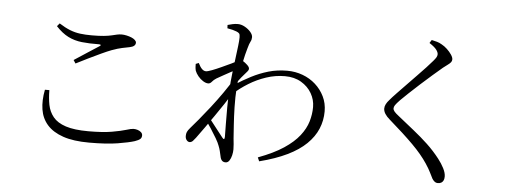

<svg xmlns="http://www.w3.org/2000/svg" viewBox="-53 -948 3107 1160"><g transform="rotate(5 1500.0 -368.0)"><path d="M514 1Q418 1 355.5 -20.5Q293 -42 258.5 -81Q224 -120 215.5 -174Q207 -228 220 -294H247Q247 -246 255 -205Q263 -164 288.5 -132.5Q314 -101 365.5 -84Q417 -67 503 -67Q590 -67 645 -76.5Q700 -86 730.5 -95.5Q761 -105 774 -105Q787 -105 799.5 -101Q812 -97 820.5 -89Q829 -81 829 -70Q829 -56 820 -48Q811 -40 788 -32Q754 -21 686.5 -10Q619 1 514 1ZM377 -488Q414 -513 456.5 -540Q499 -567 526 -585Q541 -595 522 -596Q463 -595 417.5 -600Q372 -605 334 -624Q296 -643 259 -683L274 -701Q310 -678 340.5 -666Q371 -654 402.5 -650Q434 -646 473 -646Q518 -646 546.5 -649Q575 -652 593.5 -656.5Q612 -661 625.5 -664Q639 -667 654 -667Q667 -667 683 -663.5Q699 -660 712.5 -654.5Q726 -649 734.5 -641Q743 -633 743 -625Q743 -602 708 -595Q688 -591 663 -586Q638 -581 600 -567Q576 -558 539.5 -541Q503 -524 464 -505Q425 -486 390 -468Z M1537 1Q1631 -34 1690.5 -73.5Q1750 -113 1783.5 -156Q1817 -199 1830 -243Q1843 -287 1843 -331Q1843 -375 1820.5 -414Q1798 -453 1756.5 -477.5Q1715 -502 1658 -502Q1600 -502 1544.5 -483.5Q1489 -465 1440.5 -435Q1392 -405 1356 -372L1357 -424Q1405 -455 1453.5 -480Q1502 -505 1555 -520.5Q1608 -536 1669 -536Q1718 -536 1762.5 -519.5Q1807 -503 1841 -472.5Q1875 -442 1895 -401Q1915 -360 1915 -311Q1915 -255 1894 -205Q1873 -155 1829 -112Q1785 -69 1715 -35Q1645 -1 1547 24ZM1119 -55Q1108 -55 1100 -65Q1092 -75 1092 -90Q1092 -104 1096.5 -114.5Q1101 -125 1115 -141Q1131 -159 1161.5 -195.5Q1192 -232 1227.5 -277.5Q1263 -323 1296.5 -371Q1330 -419 1354 -460L1352 -372Q1333 -341 1308 -303.5Q1283 -266 1256 -227Q1229 -188 1203 -151.5Q1177 -115 1155 -85Q1146 -73 1138 -64.5Q1130 -56 1119 -55ZM1345 48Q1331 48 1323 39.5Q1315 31 1312 14Q1308 -4 1304.5 -18.5Q1301 -33 1294 -50Q1289 -65 1273 -92.5Q1257 -120 1238 -149Q1219 -178 1202 -199L1218 -221Q1234 -200 1253 -176Q1272 -152 1288.5 -130.5Q1305 -109 1314 -98Q1327 -82 1328 -105Q1328 -135 1327 -181.5Q1326 -228 1326.5 -282.5Q1327 -337 1330 -389Q1333 -442 1339 -491.5Q1345 -541 1350.5 -584Q1356 -627 1360 -659.5Q1364 -692 1364 -712Q1364 -729 1359 -735Q1354 -741 1341 -746Q1331 -750 1317.5 -753.5Q1304 -757 1286 -760L1285 -780Q1299 -784 1314.5 -787.5Q1330 -791 1347 -791Q1368 -791 1389.5 -779Q1411 -767 1425 -750.5Q1439 -734 1439 -719Q1439 -704 1432 -691.5Q1425 -679 1417 -649Q1413 -635 1406.5 -610Q1400 -585 1393.5 -552Q1387 -519 1381.5 -481.5Q1376 -444 1373 -408Q1369 -349 1370.5 -289Q1372 -229 1375.5 -179.5Q1379 -130 1381 -100Q1383 -81 1384.5 -65.5Q1386 -50 1386 -34Q1386 -17 1381.5 2Q1377 21 1368 34.5Q1359 48 1345 48ZM1199 -418Q1185 -418 1168 -428.5Q1151 -439 1137.5 -455.5Q1124 -472 1118 -488Q1115 -500 1114.5 -510Q1114 -520 1114 -529L1132 -536Q1143 -513 1154.5 -501.5Q1166 -490 1179 -490Q1190 -490 1216 -500Q1242 -510 1272.5 -524Q1303 -538 1329.5 -550.5Q1356 -563 1366 -569Q1376 -574 1382 -574.5Q1388 -575 1397 -571Q1410 -563 1423.5 -550.5Q1437 -538 1437 -528Q1437 -519 1429.5 -511Q1422 -503 1413 -492Q1405 -483 1395 -471Q1385 -459 1375.5 -445.5Q1366 -432 1356 -419L1360 -477Q1365 -485 1369.5 -497.5Q1374 -510 1377 -522Q1355 -512 1331.5 -499.5Q1308 -487 1286 -474.5Q1264 -462 1246 -452Q1230 -442 1220.5 -430Q1211 -418 1199 -418Z M2634 61Q2622 61 2613 53.5Q2604 46 2599 37Q2591 22 2581.5 2Q2572 -18 2551 -50Q2516 -103 2458.5 -160.5Q2401 -218 2311 -296Q2292 -312 2282 -328Q2272 -344 2272 -360Q2272 -373 2279 -386.5Q2286 -400 2298 -413Q2313 -431 2338 -457Q2363 -483 2392.5 -513.5Q2422 -544 2451 -574Q2480 -604 2504 -629.5Q2528 -655 2542 -672Q2555 -687 2560 -696Q2565 -705 2565 -714Q2565 -726 2553.5 -741.5Q2542 -757 2510 -778L2522 -797Q2540 -793 2554.5 -789Q2569 -785 2584 -776Q2601 -767 2617.5 -751.5Q2634 -736 2645 -719.5Q2656 -703 2656 -691Q2656 -681 2650 -673.5Q2644 -666 2633 -658Q2622 -650 2604 -636Q2580 -616 2545 -585.5Q2510 -555 2474 -522.5Q2438 -490 2408.5 -462Q2379 -434 2363 -418Q2342 -396 2335 -385.5Q2328 -375 2328 -366Q2328 -356 2336.5 -346Q2345 -336 2362 -323Q2413 -282 2459.5 -245Q2506 -208 2547 -169.5Q2588 -131 2623 -86Q2644 -59 2658 -31.5Q2672 -4 2672 18Q2672 31 2668 40.5Q2664 50 2655.5 55.5Q2647 61 2634 61Z"/></g></svg>

Font: Noto Serif JP
Style: Regular
Weight: 400
Designer: Ryoko NISHIZUKA  (kana & ideographs); Frank Grießhammer (Latin, Greek & Cyrillic); Wenlong ZHANG  (bopomofo); Sandoll Co
Foundry: Adobe
Version: Version 2.003-H1;hotconv 1.1.1;makeotfexe 2.6.0